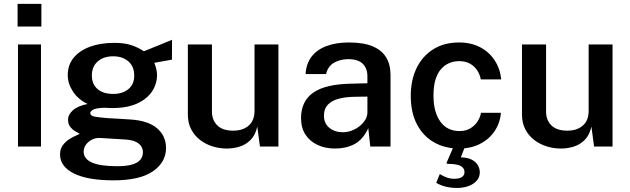

<svg xmlns="http://www.w3.org/2000/svg" viewBox="-20 -742 3190 972"><path d="M71 0V-517H187.5V0ZM69 -607.5V-722.5H189.5V-607.5Z M554.5 171Q424 171 354 136Q284 101 284 40Q284 12.5 297.5 -6Q311 -24.5 329.5 -36.5Q348 -48.5 363.5 -55Q379 -61.5 383.5 -64.5Q375 -69.5 361 -77.5Q347 -85.5 335.8 -99.5Q324.5 -113.5 324.5 -136Q324.5 -162 349.2 -184Q374 -206 423.5 -215.5Q375 -239 349 -279Q323 -319 323 -362Q323 -413 352.8 -449.5Q382.5 -486 435.5 -505.5Q488.5 -525 559 -525Q610.5 -525 644.8 -513.5Q679 -502 708.5 -482.5Q718.5 -486.5 736.5 -493.8Q754.5 -501 776 -509.8Q797.5 -518.5 817.5 -526.8Q837.5 -535 851 -540.5L850.5 -440L761 -424Q767.5 -409.5 771.2 -392.5Q775 -375.5 775 -362.5Q775 -317.5 749.8 -279.2Q724.5 -241 674.2 -218Q624 -195 549 -195Q541.5 -195 528.5 -195.5Q515.5 -196 507.5 -196.5Q467 -195 452 -187Q437 -179 437 -169.5Q437 -156 459.5 -151.5Q482 -147 531.5 -143.5Q549 -142.5 577.5 -141Q606 -139.5 641 -137Q729.5 -131.5 775 -92.8Q820.5 -54 820.5 7.5Q820.5 79 754.5 125Q688.5 171 554.5 171ZM575 99.5Q640.5 99.5 672 81.5Q703.5 63.5 703.5 28.5Q703.5 1.5 682 -15.5Q660.5 -32.5 618 -35.5L487.5 -43.5Q466 -45 446.8 -35.8Q427.5 -26.5 415.5 -10.2Q403.5 6 403.5 25.5Q403.5 62 445.2 80.8Q487 99.5 575 99.5ZM553 -266.5Q600.5 -266.5 630 -290.8Q659.5 -315 659.5 -359.5Q659.5 -405.5 630 -431.2Q600.5 -457 553 -457Q504.5 -457 474.8 -431Q445 -405 445 -359.5Q445 -316.5 473.5 -291.5Q502 -266.5 553 -266.5Z M1128.5 10Q1090.5 10 1055.2 -1.2Q1020 -12.5 992 -34.2Q964 -56 947.5 -88Q931 -120 931 -162.5V-517H1053V-176.5Q1053 -134.5 1079.8 -107.5Q1106.5 -80.5 1160.5 -80.5Q1209.5 -80.5 1239 -106.2Q1268.5 -132 1268.5 -180.5V-517H1389.5V0H1296L1282.5 -101Q1273 -58.5 1249.2 -34.2Q1225.5 -10 1193.8 0Q1162 10 1128.5 10Z M1676.5 10Q1627 10 1587.8 -8.2Q1548.5 -26.5 1526.2 -60.8Q1504 -95 1504 -144Q1504 -229.5 1565.8 -273Q1627.5 -316.5 1762.5 -318.5L1840 -320.5V-355.5Q1840 -396.5 1815.8 -419.8Q1791.5 -443 1740.5 -442.5Q1702.5 -442 1671.5 -424.8Q1640.5 -407.5 1630.5 -367H1527Q1530 -420 1557.8 -455.8Q1585.5 -491.5 1634 -509.2Q1682.5 -527 1746 -527Q1820 -527 1866.5 -507.5Q1913 -488 1935 -451.2Q1957 -414.5 1957 -362.5V0H1854.5L1844.5 -93Q1817 -34.5 1774.2 -12.2Q1731.5 10 1676.5 10ZM1716 -72.5Q1738.5 -72.5 1760.5 -80.8Q1782.5 -89 1800.2 -103.2Q1818 -117.5 1828.8 -135Q1839.5 -152.5 1840 -171.5V-253L1776.5 -252Q1729.5 -251.5 1694.2 -242Q1659 -232.5 1639.5 -211.8Q1620 -191 1620 -156.5Q1620 -117 1647.5 -94.8Q1675 -72.5 1716 -72.5Z M2294.5 209.5Q2265.5 209.5 2238.8 203.5Q2212 197.5 2188.5 183.5L2206.5 139Q2221 148.5 2239.5 155.8Q2258 163 2280 163Q2305.5 163 2318.5 154.2Q2331.5 145.5 2331.5 129.5Q2331.5 109 2312.8 98.5Q2294 88 2249 87.5Q2243.5 87.5 2241.5 85.8Q2239.5 84 2242 79L2278.5 -5H2336L2313 54.5Q2349 55.5 2370 67.2Q2391 79 2400 96Q2409 113 2409 130Q2409 155.5 2393 173.2Q2377 191 2351 200.2Q2325 209.5 2294.5 209.5ZM2304 10Q2233 10 2177.8 -21.2Q2122.5 -52.5 2091 -112.2Q2059.5 -172 2059.5 -256.5Q2059.5 -337 2089.2 -397.8Q2119 -458.5 2173.8 -492.8Q2228.5 -527 2304 -527Q2364.5 -527 2410.5 -503Q2456.5 -479 2484.2 -436.5Q2512 -394 2517.5 -340H2414Q2410 -363.5 2396.5 -384.8Q2383 -406 2360.2 -419.2Q2337.5 -432.5 2305 -432.5Q2246.5 -432.5 2210.5 -389.5Q2174.5 -346.5 2174.5 -257.5Q2174.5 -175.5 2208.8 -127Q2243 -78.5 2307 -78.5Q2339 -78.5 2362 -92.8Q2385 -107 2398.2 -128.2Q2411.5 -149.5 2415 -171H2516Q2511.5 -118.5 2483.5 -77.5Q2455.5 -36.5 2409.5 -13.2Q2363.5 10 2304 10Z M2820 10Q2782 10 2746.8 -1.2Q2711.5 -12.5 2683.5 -34.2Q2655.5 -56 2639 -88Q2622.5 -120 2622.5 -162.5V-517H2744.5V-176.5Q2744.5 -134.5 2771.2 -107.5Q2798 -80.5 2852 -80.5Q2901 -80.5 2930.5 -106.2Q2960 -132 2960 -180.5V-517H3081V0H2987.5L2974 -101Q2964.5 -58.5 2940.8 -34.2Q2917 -10 2885.2 0Q2853.5 10 2820 10Z"/></svg>

Font: Public Sans Thin SemiBold
Style: Regular
Weight: 600
Version: Version 2.001